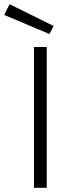

<svg xmlns="http://www.w3.org/2000/svg" viewBox="-49 -895 356 915"><path d="M112.8 0V-670.9H173.8V0ZM-3.4 -875 206.5 -771 186.5 -732.9 -28.8 -823.7Z"/></svg>

Font: Syncopate
Style: Regular
Weight: 300
Width: 7
Designer: Astigmatic (AOETI)
Foundry: Astigmatic (AOETI)
Version: Version 001.000